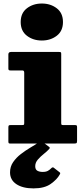

<svg xmlns="http://www.w3.org/2000/svg" viewBox="-20 -815 472 1090"><path d="M170 254.5Q232.5 254.5 268.2 229Q304 203.5 319 176Q322 170.5 322 168Q322 165.5 317 162L285 137Q278.5 132 270.5 140.5Q263 148.5 252 154.8Q241 161 222.5 161Q204 161 192 154.2Q180 147.5 180 128.5Q180 108 195 90.8Q210 73.5 229 58.5Q248 43.5 259.5 30.5Q265.5 23.5 259.2 19.2Q253 15 238.5 3.5Q235 0.5 221.5 -5.8Q208 -12 199.5 -6.5Q179.5 7 152 23.2Q124.5 39.5 98.2 59.8Q72 80 54.5 105.5Q37 131 37 163.5Q37 206.5 73 230.5Q109 254.5 170 254.5ZM97.5 -690Q97.5 -639 132.8 -612Q168 -585 217.5 -585Q267 -585 302.2 -612Q337.5 -639 337.5 -690Q337.5 -741 302.2 -768Q267 -795 217.5 -795Q168 -795 132.8 -768Q97.5 -741 97.5 -690ZM108 -415Q117.5 -415 117.5 -402V-116Q117.5 -108 115 -106.5Q112.5 -105 104.5 -105H41Q32 -105 29.8 -102.5Q27.5 -100 27.5 -90.5V-12.5Q27.5 -4.5 29.8 -2.2Q32 0 39.5 0H398.5Q410 0 413.8 -2.2Q417.5 -4.5 417.5 -15.5V-93Q417.5 -101.5 414.8 -103.2Q412 -105 403.5 -105H338Q330.5 -105 329 -107.5Q327.5 -110 327.5 -117.5V-510Q327.5 -517 324.8 -518.5Q322 -520 315 -520H42.5Q27.5 -520 27.5 -506V-425Q27.5 -418.5 30.8 -416.8Q34 -415 40.5 -415Z"/></svg>

Font: Besley Black
Style: Regular
Weight: 900
Designer: Owen Earl
Foundry: indestructible type*
Version: Version 2.001